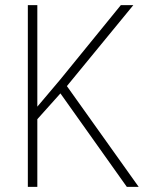

<svg xmlns="http://www.w3.org/2000/svg" viewBox="-20 -731 593 751"><path d="M126 -710.9V0H88.9V-710.9ZM501.5 -710.9 237.8 -389.6 112.3 -249.5 111.3 -296.4 215.3 -419.4 452.6 -710.9ZM476.1 0 209 -376 231 -409.2 522.5 0Z"/></svg>

Font: Roboto Condensed ExtraLight
Style: Regular
Weight: 250
Designer: Christian Robertson
Foundry: Google
Version: Version 3.008; 2023